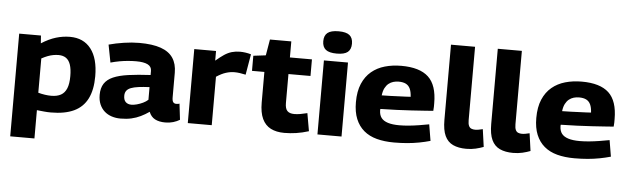

<svg xmlns="http://www.w3.org/2000/svg" viewBox="-56 -981 4595 1406"><g transform="rotate(5 2242.0 -278.0)"><path d="M53 210V-545H213L217 -488Q272 -523 323 -538.5Q374 -554 426 -554Q526 -554 580.5 -483.5Q635 -413 635 -282Q635 -183 602.5 -118Q570 -53 503.5 -21.5Q437 10 334 10Q310 10 284 7.5Q258 5 231 2V210ZM326 -112Q369 -112 397 -127.5Q425 -143 439 -177Q453 -211 453 -267Q453 -319 442 -351.5Q431 -384 409 -399Q387 -414 354 -414Q336 -414 316 -410.5Q296 -407 275 -399Q254 -391 230 -378V-126Q256 -119 280 -115.5Q304 -112 326 -112Z M679 -150Q679 -200 700 -232.5Q721 -265 764.5 -284Q808 -303 876 -312.5Q944 -322 1038 -327V-357Q1038 -389 1009 -403.5Q980 -418 924 -418Q899 -418 867 -415.5Q835 -413 802 -407Q769 -401 737 -392L712 -522Q763 -536 822.5 -545Q882 -554 936 -554Q1033 -554 1094 -532.5Q1155 -511 1184 -467.5Q1213 -424 1213 -359V-180Q1213 -152 1221 -142.5Q1229 -133 1242 -133Q1247 -133 1254 -133.5Q1261 -134 1267 -137L1281 -19Q1260 -6 1233 2Q1206 10 1175 10Q1129 10 1099 -6Q1069 -22 1055 -58Q1025 -37 993 -21.5Q961 -6 925.5 2Q890 10 846 10Q811 10 780.5 0Q750 -10 727.5 -30Q705 -50 692 -80Q679 -110 679 -150ZM859 -159Q859 -128 874.5 -113Q890 -98 917 -98Q934 -98 956.5 -104Q979 -110 1001 -120.5Q1023 -131 1038 -145V-238Q992 -236 958 -231.5Q924 -227 902 -218.5Q880 -210 869.5 -195.5Q859 -181 859 -159Z M1500 -544V-473Q1534 -502 1561 -520Q1588 -538 1616 -546Q1644 -554 1676 -554Q1695 -554 1716 -551Q1737 -548 1757 -542L1731 -390Q1709 -395 1688 -398Q1667 -401 1648 -401Q1618 -401 1586 -391Q1554 -381 1516 -356V0H1340V-544Z M2050 10Q1991 10 1950 -11Q1909 -32 1887.5 -77.5Q1866 -123 1866 -197V-422H1775V-533L1866 -544L1886 -662H2043V-544H2205V-422H2043V-209Q2043 -168 2059.5 -151Q2076 -134 2111 -134Q2132 -134 2155 -138Q2178 -142 2206 -149L2229 -18Q2181 -3 2137 3.5Q2093 10 2050 10Z M2382 -602Q2326 -602 2301 -622Q2276 -642 2276 -684Q2276 -726 2301 -746Q2326 -766 2382 -766Q2438 -766 2462.5 -746Q2487 -726 2487 -684Q2487 -642 2462.5 -622Q2438 -602 2382 -602ZM2293 0V-544H2470V0Z M2856 10Q2785 10 2729 -5Q2673 -20 2634 -53Q2595 -86 2574 -137Q2553 -188 2553 -260Q2553 -340 2577 -396Q2601 -452 2643 -487Q2685 -522 2741 -538Q2797 -554 2862 -554Q2997 -554 3061 -494.5Q3125 -435 3125 -302Q3125 -292 3125 -276Q3125 -260 3123 -246Q3095 -244 3054.5 -241Q3014 -238 2964 -235Q2914 -232 2856.5 -229.5Q2799 -227 2736 -226Q2735 -223 2735 -220Q2735 -217 2735 -213Q2736 -181 2751.5 -160.5Q2767 -140 2800 -129.5Q2833 -119 2884 -119Q2917 -119 2953.5 -122.5Q2990 -126 3027.5 -132Q3065 -138 3102 -145L3122 -25Q3083 -14 3041 -6Q2999 2 2953.5 6Q2908 10 2856 10ZM2737 -326Q2770 -326 2802 -327.5Q2834 -329 2862.5 -330Q2891 -331 2913 -332Q2935 -333 2949 -334Q2947 -371 2936.5 -393.5Q2926 -416 2905.5 -426.5Q2885 -437 2852 -437Q2832 -437 2813 -431.5Q2794 -426 2778.5 -413.5Q2763 -401 2752 -380Q2741 -359 2737 -326Z M3387 -740V-201Q3387 -174 3393.5 -159.5Q3400 -145 3412.5 -140Q3425 -135 3440 -135Q3452 -135 3466 -137.5Q3480 -140 3496 -144L3514 -15Q3488 -5 3456.5 2.5Q3425 10 3387 10Q3330 10 3290 -8.5Q3250 -27 3230 -70Q3210 -113 3210 -187V-740Z M3731 -740V-201Q3731 -174 3737.5 -159.5Q3744 -145 3756.5 -140Q3769 -135 3784 -135Q3796 -135 3810 -137.5Q3824 -140 3840 -144L3858 -15Q3832 -5 3800.5 2.5Q3769 10 3731 10Q3674 10 3634 -8.5Q3594 -27 3574 -70Q3554 -113 3554 -187V-740Z M4182 10Q4111 10 4055 -5Q3999 -20 3960 -53Q3921 -86 3900 -137Q3879 -188 3879 -260Q3879 -340 3903 -396Q3927 -452 3969 -487Q4011 -522 4067 -538Q4123 -554 4188 -554Q4323 -554 4387 -494.5Q4451 -435 4451 -302Q4451 -292 4451 -276Q4451 -260 4449 -246Q4421 -244 4380.5 -241Q4340 -238 4290 -235Q4240 -232 4182.5 -229.5Q4125 -227 4062 -226Q4061 -223 4061 -220Q4061 -217 4061 -213Q4062 -181 4077.5 -160.5Q4093 -140 4126 -129.5Q4159 -119 4210 -119Q4243 -119 4279.5 -122.5Q4316 -126 4353.5 -132Q4391 -138 4428 -145L4448 -25Q4409 -14 4367 -6Q4325 2 4279.5 6Q4234 10 4182 10ZM4063 -326Q4096 -326 4128 -327.5Q4160 -329 4188.5 -330Q4217 -331 4239 -332Q4261 -333 4275 -334Q4273 -371 4262.5 -393.5Q4252 -416 4231.5 -426.5Q4211 -437 4178 -437Q4158 -437 4139 -431.5Q4120 -426 4104.5 -413.5Q4089 -401 4078 -380Q4067 -359 4063 -326Z"/></g></svg>

Font: Georama SemiExpanded
Style: Bold
Weight: 700
Width: 6
Designer: Jean-Baptiste Levee
Foundry: Production Type
Version: Version 1.001